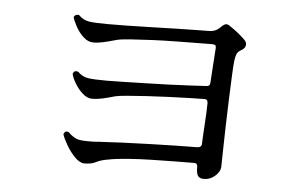

<svg xmlns="http://www.w3.org/2000/svg" viewBox="-44 -702 1088 687"><g transform="rotate(5 500.0 -358.5)"><path d="M711 -79Q696 -79 689.5 -87Q683 -95 683 -120Q683 -133 672 -133Q646 -133 605.5 -132.5Q565 -132 520 -131Q475 -130 433.5 -127Q392 -124 362 -118Q337 -114 321 -105.5Q305 -97 280 -97Q263 -97 245 -115.5Q227 -134 213.5 -157.5Q200 -181 196 -195Q201 -209 214 -204Q235 -182 257 -179Q279 -176 318 -178Q321 -179 324.5 -179Q328 -179 331 -179Q361 -181 407.5 -183Q454 -185 505.5 -186.5Q557 -188 602.5 -189Q648 -190 676 -190Q693 -190 693 -205Q693 -211 694 -229.5Q695 -248 696.5 -271.5Q698 -295 699 -316.5Q700 -338 700 -350Q700 -355 698 -359.5Q696 -364 687 -364Q670 -364 636 -363Q602 -362 561.5 -360.5Q521 -359 481.5 -356.5Q442 -354 411.5 -351.5Q381 -349 369 -346Q345 -339 325 -334.5Q305 -330 287 -330Q269 -330 252.5 -345Q236 -360 224.5 -379.5Q213 -399 210 -413Q215 -427 229 -422Q246 -405 267.5 -402Q289 -399 331 -399Q336 -399 338 -399Q359 -399 395 -400Q431 -401 474 -402Q517 -403 559 -404.5Q601 -406 636 -408Q671 -410 690 -411Q704 -411 704 -425Q704 -432 705.5 -449.5Q707 -467 708 -487.5Q709 -508 710.5 -525Q712 -542 712 -547Q713 -557 709 -559.5Q705 -562 698 -562Q683 -562 648 -561.5Q613 -561 569 -560.5Q525 -560 481.5 -558Q438 -556 403.5 -553.5Q369 -551 355 -547Q331 -540 311 -535.5Q291 -531 273 -531Q255 -531 238.5 -546Q222 -561 211 -581Q200 -601 196 -615Q198 -621 204 -623.5Q210 -626 215 -624Q232 -607 253.5 -604Q275 -601 317 -601Q322 -601 324 -601Q345 -601 385 -601.5Q425 -602 472.5 -603.5Q520 -605 564.5 -606Q609 -607 640.5 -607.5Q672 -608 680 -608Q694 -608 704 -612Q714 -616 724 -626Q735 -637 742 -637.5Q749 -638 759 -630Q770 -623 785 -611Q800 -599 810 -589Q820 -580 819 -569.5Q818 -559 806 -551Q792 -544 788 -534.5Q784 -525 782 -508Q780 -491 778.5 -453.5Q777 -416 775 -368.5Q773 -321 772 -273.5Q771 -226 770 -187.5Q769 -149 769 -130Q769 -111 751 -95Q733 -79 711 -79Z"/></g></svg>

Font: Zen Old Mincho
Style: Regular
Weight: 400
Designer: Yoshimichi Ohira
Foundry: Positype
Version: Version 1.001